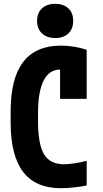

<svg xmlns="http://www.w3.org/2000/svg" viewBox="-20 -980 540 1010"><path d="M300 10Q167 10 101.5 -76Q36 -162 36 -335V-395Q36 -568 102 -654Q168 -740 301 -740Q335 -740 371.5 -734Q408 -728 436 -718V-460H296V-691L366 -584Q332 -614 296 -614Q239 -614 209.5 -556Q180 -498 180 -385V-345Q180 -221 211.5 -168.5Q243 -116 316 -116Q341 -116 373 -121Q405 -126 436 -134V-4Q406 2 368.5 6Q331 10 300 10ZM271 -780Q227 -780 201 -804Q175 -828 175 -870Q175 -912 201 -936Q227 -960 270 -960Q314 -960 339.5 -936Q365 -912 365 -870Q365 -828 339.5 -804Q314 -780 271 -780Z"/></svg>

Font: M PLUS Code Latin
Style: Bold
Weight: 700
Designer: Coji Morishita
Foundry: UNDERFOREST DESIGN
Version: Version 1.002; ttfautohint (v1.8.3)